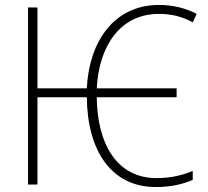

<svg xmlns="http://www.w3.org/2000/svg" viewBox="-20 -744 838 774"><path d="M608 10C671 10 718 -2 757 -19V-55C718 -39 673 -26 611 -26C451 -26 372 -164 370 -352H692V-388H370C379 -557 463 -688 621 -688C667 -688 711 -679 757 -654L773 -688C726 -712 677 -724 621 -724C439 -724 339 -576 330 -388H131V-714H93V0H131V-352H330C332 -136 429 10 608 10Z"/></svg>

Font: Noto Sans SemiCondensed ExtraLight
Style: Regular
Weight: 200
Width: 4
Designer: Monotype Design Team
Foundry: Monotype Imaging Inc.
Version: Version 2.013